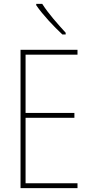

<svg xmlns="http://www.w3.org/2000/svg" viewBox="-20 -1022 472 991"><path d="M198 -1002H167V-995C201 -945 259 -884 302 -844H319V-853C279 -897 231 -950 198 -1002ZM380 -51V-76H112V-414H364V-439H112V-740H380V-765H86V-51Z"/></svg>

Font: Noto Sans Tamil UI Condensed Thin
Style: Regular
Weight: 100
Width: 3
Designer: Jelle Bosma - Monotype Design Team
Foundry: Monotype Imaging Inc.
Version: Version 2.004